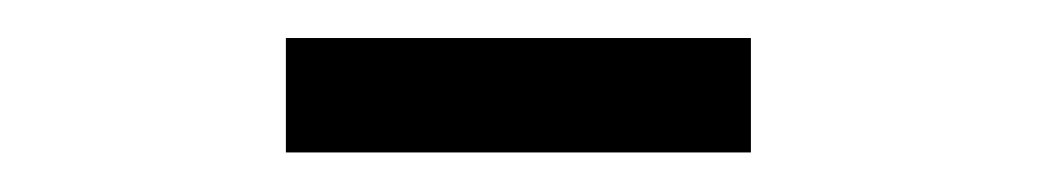

<svg xmlns="http://www.w3.org/2000/svg" viewBox="-20 -638 540 100"><path d="M128.9 -618.2H371.1V-558.6H128.9Z"/></svg>

Font: BabelStone Marchen
Style: Regular
Weight: 400
Designer: Andrew West
Foundry: Andrew West
Version: Version 9.003 2021-11-11